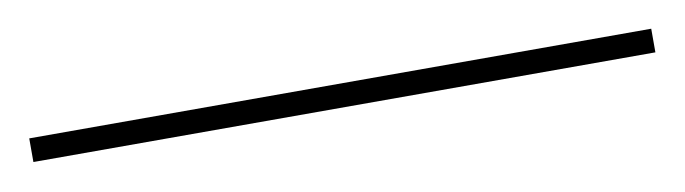

<svg xmlns="http://www.w3.org/2000/svg" viewBox="-21 -66 542 152"><g transform="rotate(-10 250.0 9.5)"><path d="M500 19V0H0V19Z"/></g></svg>

Font: Montserrat-Alt1 Thin
Style: Regular
Weight: 100
Designer: Differentunic
Foundry: Differentunic
Version: Version 7.222